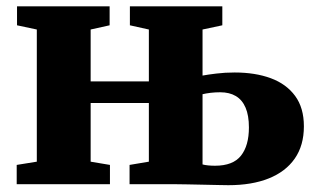

<svg xmlns="http://www.w3.org/2000/svg" viewBox="-20 -568 974 592"><path d="M684 3Q675.5 3 654.2 2.5Q633 2 607.2 1.5Q581.5 1 558.2 0.5Q535 0 522 0H379.5V-59.5L439 -69.5V-250.5H259.5V-69.5L319 -59.5V0H31.5V-59.5L93.5 -69.5V-477L32.5 -490V-548.5H318V-490L259.5 -477V-317H439V-477L380.5 -490V-548.5H665.5V-490L604.5 -477V-335Q620.5 -338 647 -341.2Q673.5 -344.5 703.5 -344.5Q767 -344.5 815 -326.8Q863 -309 890 -272.2Q917 -235.5 917 -178.5Q917 -119.5 888.8 -79Q860.5 -38.5 808.5 -17.8Q756.5 3 684 3ZM643 -57Q698.5 -57 723 -88Q747.5 -119 747.5 -175Q747.5 -212 737.2 -236Q727 -260 707.2 -271.8Q687.5 -283.5 659 -283.5Q643.5 -283.5 629.2 -281.8Q615 -280 604.5 -277.5V-61Q611.5 -59 621.8 -58Q632 -57 643 -57Z"/></svg>

Font: Merriweather 36pt Black
Style: Regular
Weight: 900
Version: Version 2.100